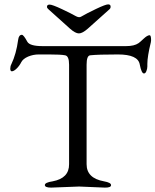

<svg xmlns="http://www.w3.org/2000/svg" viewBox="-20 -853 711 878"><path d="M194.8 -821.8Q194.8 -832 207 -832Q219.2 -832 263.7 -811Q308.1 -790 324.7 -780.3Q341.3 -770.5 351.1 -776.9Q375 -791 418.9 -812Q462.9 -833 474.6 -833Q486.3 -833 485.8 -821.8Q485.8 -814.9 480 -810.1L381.8 -722.2Q356.9 -700.2 340.8 -700.2Q324.7 -700.2 299.8 -722.2L202.1 -810.1Q194.8 -815.9 194.8 -821.8ZM653.8 -561V-548.8Q653.8 -539.1 649.4 -527.8Q645 -516.6 638.2 -517.1Q627 -517.1 619.1 -558.1Q611.3 -604 519.5 -604Q427.7 -604 392.1 -600.1Q376 -598.1 376 -557.1V-102.1Q376 -38.1 455.1 -23.9Q488.3 -18.1 487.8 -6.3Q487.8 5.4 459 4.9L341.8 0L213.9 4.9Q185.1 4.9 185.1 -6.8Q185.1 -18.6 221.2 -23.9Q296.4 -38.1 295.9 -102.1V-557.1Q295.9 -597.2 277.8 -600.1Q258.8 -604 204.1 -604H157.2Q131.8 -604 108.4 -594.2Q85 -584 77.1 -568.4Q69.3 -552.7 56.6 -540Q43.9 -527.3 34.2 -526.9Q27.3 -526.9 26.9 -538.6Q26.9 -550.3 32.2 -560.1Q54.2 -606 63 -670.9Q65.9 -693.8 80.1 -693.8Q87.9 -693.8 105 -662.1Q116.2 -642.1 174.8 -642.1H556.2Q594.2 -642.1 613.8 -655.8Q620.6 -660.6 637.2 -676.3Q653.8 -691.9 664.1 -691.9Q670.9 -691.9 670.9 -668.9L669.9 -660.2Q653.8 -594.2 653.8 -561Z"/></svg>

Font: EBGaramond
Style: Regular
Weight: 400
Version: Version 000.012g